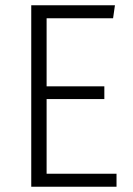

<svg xmlns="http://www.w3.org/2000/svg" viewBox="-20 -705 501 725"><path d="M407 -636H156V-379H374V-331H156V-49H420V0H98V-685H414Z"/></svg>

Font: Fira Sans Condensed Light
Style: Regular
Weight: 300
Width: 3
Designer: bBox Type GmbH & Carrois Corporate GbR & Edenspiekermann AG
Foundry: bBox Type GmbH & Carrois Corporate GbR & Edenspiekermann AG
Version: Version 4.301